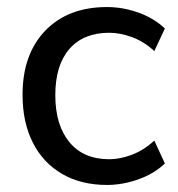

<svg xmlns="http://www.w3.org/2000/svg" viewBox="-20 -516 505 545"><path d="M284 9Q210 9 156 -22.5Q102 -54 73 -111.5Q44 -169 44 -247Q44 -362 108.5 -429Q173 -496 284 -496Q329 -496 373.5 -480Q418 -464 448 -435L418 -371Q389 -398 355 -410.5Q321 -423 290 -423Q217 -423 177 -377Q137 -331 137 -246Q137 -161 177 -112.5Q217 -64 290 -64Q321 -64 355 -77Q389 -90 418 -117L448 -52Q418 -23 373 -7Q328 9 284 9Z"/></svg>

Font: Nunito Sans Medium
Style: Regular
Weight: 500
Designer: Vernon Adams
Foundry: Vernon Adams
Version: Version 3.101; ttfautohint (v1.8.4.7-5d5b);gftools[0.9.27]